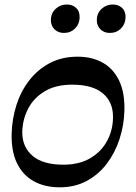

<svg xmlns="http://www.w3.org/2000/svg" viewBox="-20 -809 596 840"><path d="M241.5 10.5Q175.6 10.5 127.4 -16.3Q79.2 -43.2 53.9 -95.9Q28.6 -148.6 31.1 -226.6Q32.9 -289.7 52 -349.7Q71.1 -409.6 107.9 -457.2Q144.7 -504.8 197.6 -532.9Q250.4 -561 319.7 -561Q382.7 -561 429.4 -534.8Q476.2 -508.6 501.3 -456.1Q526.4 -403.5 524.3 -324.2Q522.4 -260.2 502.8 -200.2Q483.2 -140.2 447.1 -92.7Q410.9 -45.1 359.2 -17.3Q307.6 10.5 241.5 10.5ZM256.8 -88.5Q327.1 -88.5 375.4 -117.2Q423.7 -145.8 448.9 -193.2Q474.1 -240.5 474.4 -295.9Q475.1 -362.2 430.1 -400.4Q385.1 -438.6 295.7 -438.6Q224.1 -438.6 175.7 -409.6Q127.4 -380.6 103.1 -333.6Q78.8 -286.6 77.4 -231.9Q76.8 -166.6 122.2 -127.5Q167.5 -88.5 256.8 -88.5ZM259.9 -664.9Q234.7 -664.9 218.7 -680.5Q202.7 -696.1 202.7 -720.6Q202.7 -751.5 223.5 -770.4Q244.2 -789.3 272.1 -789.3Q296.9 -789.3 312.6 -774.8Q328.3 -760.4 328.3 -735.6Q328.3 -704.6 308.5 -684.7Q288.7 -664.9 259.9 -664.9ZM460.8 -664.9Q435.6 -664.9 419.6 -680.5Q403.6 -696.1 403.6 -720.6Q403.6 -751.5 424.5 -770.4Q445.4 -789.3 472.9 -789.3Q498.1 -789.3 513.7 -774.8Q529.2 -760.4 529.2 -735.6Q529.2 -704.6 509.4 -684.7Q489.6 -664.9 460.8 -664.9Z"/></svg>

Font: Savate ExtraLight
Style: Italic
Weight: 200
Italic angle: -11°
Designer: Max Esnée
Foundry: Plomb Type
Version: Version 2.000